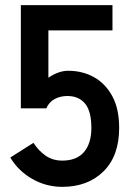

<svg xmlns="http://www.w3.org/2000/svg" viewBox="-20 -720 510 746"><path d="M222 6Q159 6 105 -25Q51 -56 20 -108L110 -165Q130 -134 157.5 -115Q185 -96 222 -96Q278 -96 306.5 -129.5Q335 -163 335 -223Q335 -288 310.5 -317.5Q286 -347 242 -347Q214 -347 192 -335Q170 -323 160 -299H61V-700H417V-602H168V-418Q185 -430 205 -437.5Q225 -445 245 -445Q301 -445 345.5 -420Q390 -395 416.5 -346Q443 -297 443 -223Q443 -114 382 -54Q321 6 222 6Z"/></svg>

Font: Zen Kaku Gothic Antique
Style: Bold
Weight: 700
Designer: Yoshimichi Ohira
Foundry: Positype
Version: Version 1.001